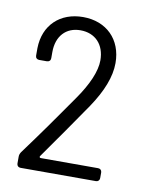

<svg xmlns="http://www.w3.org/2000/svg" viewBox="-58 -929 390 512"><g transform="rotate(10 137.0 -672.5)"><path d="M32 -460H236C242 -460 246 -464 246 -470V-485C246 -491 242 -495 236 -495H81C78 -495 76 -497 78 -500C116 -554 152 -605 186 -655C217 -701 233 -742 233 -779C233 -843 190 -885 127 -885C65 -885 22 -845 21 -782V-762C21 -756 25 -752 31 -752H52C58 -752 62 -756 62 -762V-779C62 -822 87 -849 126 -849C166 -849 192 -822 192 -779C192 -750 176 -712 145 -668C107 -613 68 -558 26 -501C23 -496 22 -493 22 -488V-470C22 -464 26 -460 32 -460Z"/></g></svg>

Font: Barlow Semi Condensed Light
Style: Regular
Weight: 300
Width: 4
Designer: Jeremy Tribby
Foundry: Tribby Type
Version: Version 1.422;hotconv 1.0.109;makeotfexe 2.5.65596